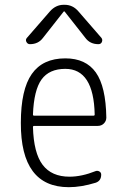

<svg xmlns="http://www.w3.org/2000/svg" viewBox="-20 -775 540 805"><path d="M253.9 -486.3Q186.5 -486.3 154.3 -441.9Q122.1 -397.5 118.2 -294.9Q118.2 -290 123 -290H372.1Q377 -290 377 -294.9Q373 -486.3 253.9 -486.3ZM268.6 9.8Q66.4 9.8 67.4 -259.8Q67.4 -399.4 113.3 -464.8Q159.2 -530.3 253.9 -530.3Q339.8 -530.3 381.8 -471.2Q423.8 -412.1 425.8 -282.2Q425.8 -267.6 415.5 -257.3Q405.3 -247.1 389.6 -247.1H123Q118.2 -247.1 118.2 -242.2Q121.1 -133.8 158.7 -84Q196.3 -34.2 271.5 -34.2Q322.3 -34.2 380.9 -57.6Q388.7 -60.5 396.5 -56.2Q404.3 -51.8 404.3 -43Q404.3 -16.6 380.9 -8.8Q320.3 9.8 268.6 9.8ZM251 -754.9Q285.2 -754.9 308.6 -727.5L405.3 -616.2Q411.1 -608.4 407.2 -599.1Q403.3 -589.8 392.6 -589.8Q357.4 -589.8 337.9 -616.2L251 -726.6Q250 -727.5 249 -727.5L247.1 -726.6L160.2 -616.2Q140.6 -589.8 105.5 -589.8Q95.7 -589.8 90.8 -599.1Q85.9 -608.4 92.8 -616.2L189.5 -727.5Q213.9 -754.9 247.1 -754.9Z"/></svg>

Font: Rounded-L Mgen+ 1m light
Style: Regular
Weight: 200
Designer: [Source Han Sans]
Ryoko NISHIZUKA  (kana & ideographs); Paul D. Hunt (Latin, Greek & Cyrillic); Wenlong ZHANG  (bopomofo
Version: Version 1.059.20150602